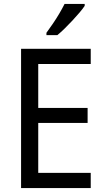

<svg xmlns="http://www.w3.org/2000/svg" viewBox="-20 -964 540 984"><path d="M445 0H88V-714H445V-636H176V-411H429V-334H176V-78H445ZM414 -934Q405 -920 388 -900Q371 -880 351 -858.5Q331 -837 311 -817.5Q291 -798 274 -784H218V-796Q234 -818 251.5 -843.5Q269 -869 284.5 -895.5Q300 -922 311 -944H414Z"/></svg>

Font: Noto Sans Khmer SemiCondensed
Style: Regular
Weight: 400
Width: 4
Designer: Danh Hong and the Monotype Design Team
Foundry: Monotype Imaging Inc.
Version: Version 2.004